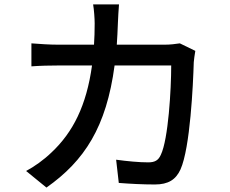

<svg xmlns="http://www.w3.org/2000/svg" viewBox="-20 -813 1040 868"><path d="M863 -583 793 -617C773 -614 750 -611 724 -611H508C510 -642 512 -675 513 -709C514 -733 516 -770 518 -793H401C405 -770 408 -729 408 -707C408 -673 407 -641 405 -611H244C205 -611 160 -614 122 -617V-513C160 -516 207 -517 244 -517H396C371 -336 310 -215 213 -124C178 -90 134 -59 98 -40L190 35C362 -86 461 -239 498 -517H754C754 -409 741 -183 707 -113C696 -88 680 -79 650 -79C609 -79 556 -84 505 -91L517 14C568 18 626 21 680 21C741 21 775 -1 796 -47C840 -145 853 -431 856 -532C857 -544 860 -566 863 -583Z"/></svg>

Font: Noto Sans TC Medium
Style: Regular
Weight: 500
Designer: Ryoko NISHIZUKA 西塚涼子 (kana, bopomofo & ideographs); Paul D. Hunt (Latin, Greek & Cyrillic); Sandoll Communications 산돌커뮤니
Foundry: Adobe
Version: Version 2.004;hotconv 1.0.118;makeotfexe 2.5.65603